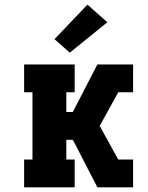

<svg xmlns="http://www.w3.org/2000/svg" viewBox="-20 -808 640 828"><path d="M84 0V-120H120V-410H84V-530H302V-410H266V-325H294L400 -530H554V-410H490L410 -265L490 -120H554V0H400L298 -198L294 -205H266V-120H302V0ZM281 -581 215 -639 357 -788 443 -712Z"/></svg>

Font: Iosevka Slab Heavy Extended
Style: Regular
Weight: 900
Width: 7
Monospace: yes
Designer: Belleve Invis
Foundry: Belleve Invis
Version: Version 11.1.0; ttfautohint (v1.8.3)